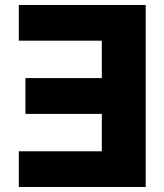

<svg xmlns="http://www.w3.org/2000/svg" viewBox="-20 -747 657 767"><path d="M55.2 -727.1H562V0H55.2V-142.6H386.7V-292H81.5V-435.1H386.7V-584.5H55.2Z"/></svg>

Font: My Font
Style: Regular
Weight: 500
Designer: Rasmus Andersson
Foundry: rsms
Version: Version 0.001